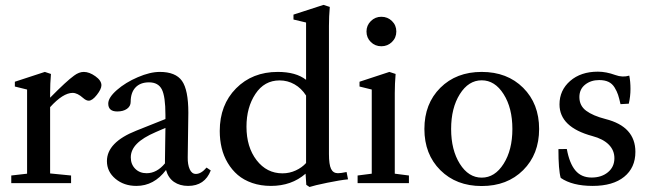

<svg xmlns="http://www.w3.org/2000/svg" viewBox="-20 -746 2653 782"><path d="M25.9 0V-31.2L90.3 -38.6V-381.3L40.5 -393.6V-413.1L162.6 -453.1L187.5 -444.8Q184.1 -404.8 184.1 -367.2V-348.1Q251 -416 281.7 -438Q301.8 -453.1 321.3 -453.1Q343.8 -453.1 368.4 -435.5Q393.1 -418 393.1 -398.9Q393.1 -383.3 374.5 -359.6Q356 -335.9 341.3 -335.9Q331.1 -335.9 318.8 -346.7Q295.4 -367.7 275.9 -367.7Q236.8 -367.7 184.1 -309.6V-39.6L269.5 -31.2V0Z M535.6 11.2Q484.9 11.2 450.2 -17.8Q415.5 -46.9 415.5 -89.8Q415.5 -166.5 535.2 -213.9L653.8 -261.2V-278.3Q653.8 -353 639.2 -381.8Q624.5 -410.6 586.9 -410.6Q551.3 -410.6 531.7 -389.6Q512.2 -368.7 512.2 -331.1Q512.2 -313.5 497.1 -302.7Q481.9 -292 457.5 -292Q420.9 -292 420.9 -324.2Q420.9 -348.6 456.1 -379.4Q491.2 -410.2 541.3 -431.6Q591.3 -453.1 630.9 -453.1Q695.3 -453.1 721.2 -416.5Q747.1 -379.9 747.1 -287.1Q747.1 -256.3 744.6 -105Q744.1 -75.7 752.7 -56.6Q761.2 -37.6 777.8 -37.6Q799.3 -37.6 821.3 -63.5L838.4 -51.8Q814 11.2 746.1 11.2Q712.4 11.2 688.7 -5.1Q665 -21.5 656.2 -53.7Q607.4 11.2 535.6 11.2ZM512.7 -105Q512.7 -76.7 530.8 -58.6Q548.8 -40.5 577.1 -40.5Q618.7 -40.5 651.9 -80.6V-94.2Q651.9 -115.7 652.8 -159.7Q653.8 -203.6 653.8 -225.1L614.3 -208Q562 -185.5 537.4 -160.4Q512.7 -135.3 512.7 -105Z M1240.7 15.6 1227.5 6.8 1224.6 -38.6Q1167.5 11.2 1083.5 11.2Q1042 11.2 1007.3 -0.7Q972.7 -12.7 948.5 -33.4Q924.3 -54.2 907.5 -82.5Q890.6 -110.8 882.8 -143.6Q875 -176.3 875 -212.4Q875 -318.8 941.4 -386Q1007.8 -453.1 1111.3 -453.1Q1185.5 -453.1 1226.6 -420.9V-654.3L1175.3 -666.5V-686.5L1297.4 -726.1L1323.2 -717.8Q1319.8 -678.7 1319.8 -640.6V-118.7Q1319.8 -75.7 1328.4 -58.1Q1336.9 -40.5 1356.4 -40.5Q1368.2 -40.5 1391.6 -45.4L1397.5 -15.6Q1366.7 -12.7 1313 -1.7Q1259.3 9.3 1240.7 15.6ZM1130.4 -40Q1159.2 -40 1184.6 -51.8Q1210 -63.5 1226.6 -82V-356.9Q1207.5 -386.7 1179.4 -402.6Q1151.4 -418.5 1118.7 -418.5Q1056.6 -418.5 1020.3 -363.5Q983.9 -308.6 983.9 -230Q983.9 -147 1025.1 -93.5Q1066.4 -40 1130.4 -40Z M1472.7 -617.7Q1472.7 -642.6 1490.5 -660.2Q1508.3 -677.7 1533.2 -677.7Q1558.6 -677.7 1576.4 -660.4Q1594.2 -643.1 1594.2 -617.7Q1594.2 -592.3 1576.4 -575Q1558.6 -557.6 1533.2 -557.6Q1507.8 -557.6 1490.2 -575Q1472.7 -592.3 1472.7 -617.7ZM1436.5 0V-31.2L1494.1 -38.6V-381.3L1444.3 -393.6V-413.1L1565.9 -453.1L1591.3 -444.8Q1587.9 -404.8 1587.9 -367.2V-38.6L1645.5 -31.2V0Z M1941.9 11.7Q1838.4 11.7 1773.4 -53Q1708.5 -117.7 1708.5 -220.7Q1708.5 -323.7 1773.4 -388.4Q1838.4 -453.1 1941.9 -453.1Q2045.9 -453.1 2110.8 -388.4Q2175.8 -323.7 2175.8 -220.7Q2175.8 -117.7 2110.8 -53Q2045.9 11.7 1941.9 11.7ZM1852.8 -78.9Q1888.2 -22.5 1941.9 -22.5Q1995.6 -22.5 2031.2 -78.9Q2066.9 -135.3 2066.9 -220.7Q2066.9 -306.2 2031.2 -362.5Q1995.6 -418.9 1941.9 -418.9Q1888.2 -418.9 1852.8 -362.5Q1817.4 -306.2 1817.4 -220.7Q1817.4 -135.3 1852.8 -78.9Z M2394 11.2Q2311 11.2 2263.7 -21.5Q2254.4 -53.7 2254.4 -138.7L2288.6 -139.2Q2299.3 -80.6 2323.5 -51.8Q2347.7 -22.9 2389.6 -22.9Q2430.2 -22.9 2456.3 -44.7Q2482.4 -66.4 2482.4 -101.6Q2482.4 -133.8 2459.5 -157Q2436.5 -180.2 2392.6 -191.9Q2258.8 -228 2258.8 -320.8Q2258.8 -378.4 2302.2 -416.3Q2345.7 -454.1 2415 -454.1Q2448.7 -454.1 2486.3 -440.4Q2515.6 -429.7 2543 -438Q2547.9 -413.6 2547.9 -383.8Q2547.9 -353.5 2541 -323.7L2507.3 -321.8Q2502 -345.7 2497.3 -359.9Q2492.7 -374 2483.2 -389.6Q2473.6 -405.3 2458.3 -412.6Q2442.9 -419.9 2420.4 -419.9Q2386.7 -419.9 2363.3 -401.4Q2339.8 -382.8 2339.8 -350.6Q2339.8 -315.4 2367.4 -294.9Q2395 -274.4 2446.3 -261.2Q2567.9 -230.5 2567.9 -127.4Q2567.9 -63 2522.2 -25.9Q2476.6 11.2 2394 11.2Z"/></svg>

Font: Elstob 10pt Medium
Style: Regular
Weight: 500
Designer: Peter S. Baker
Version: Version 1.015